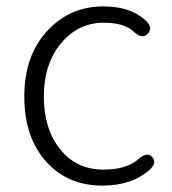

<svg xmlns="http://www.w3.org/2000/svg" viewBox="-20 -567 539 600"><path d="M300 13Q193 13 126 -60Q56 -136 56 -265.5Q56 -395 130 -473Q200 -547 303 -547Q386 -547 433 -505Q460 -481 442 -462Q425 -443 398 -468Q369 -496 304 -496Q224 -496 170.5 -431.5Q117 -367 117 -265.5Q117 -164 168 -100.5Q219 -37 303 -37Q376 -37 413 -70Q440 -94 456 -76Q472 -57 445 -34Q390 13 300 13Z"/></svg>

Font: Resource Han Rounded CN Light
Style: Regular
Weight: 300
Designer: Cyano Hao (round all glyphs); Ryoko NISHIZUKA 西塚涼子 (kana, bopomofo & ideographs); Paul D. Hunt (Latin, Greek & Cyrillic)
Foundry: Cyano Hao
Version: 0.990